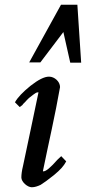

<svg xmlns="http://www.w3.org/2000/svg" viewBox="-20 -765 362 809"><path d="M114 24C126 24 138 20 151 14C164 6 182 -7 207 -27C236 -51 248 -65 259 -85L238 -107L222 -92C193 -59 174 -43 163 -43H161V-45C185 -163 212 -278 233 -398C233 -421 210 -442 187 -442H186C167 -442 141 -429 108 -403C76 -377 54 -354 43 -334L63 -314C70 -319 73 -321 74 -322C79 -330 81 -329 92 -342C99 -350 109 -358 120 -366C126 -370 133 -376 139 -376H142V-375C132 -329 87 -110 77 -66C72 -46 70 -29 70 -17C70 1 95 24 114 24ZM150 -502 247 -630 276 -501H322L306 -745H237L103 -502Z"/></svg>

Font: fbb
Style: Bold Italic
Weight: 700
Italic angle: -12°
Designer: David J. Perry, Michael Sharpe
Version: Version 0.991